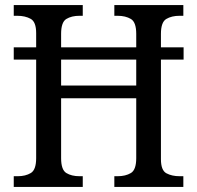

<svg xmlns="http://www.w3.org/2000/svg" viewBox="-20 -734 774 754"><path d="M34 0V-42H50Q80 -42 101 -54.5Q122 -67 122 -113V-500H34V-548H122V-604Q122 -648 100.5 -660Q79 -672 48 -672H34V-714H305V-672H292Q261 -672 240.5 -659.5Q220 -647 220 -601V-548H515V-601Q515 -647 494 -659.5Q473 -672 442 -672H429V-714H700V-672H685Q654 -672 633 -659.5Q612 -647 612 -601V-548H701V-500H612V-109Q612 -65 633.5 -53.5Q655 -42 685 -42H700V0H429V-42H442Q473 -42 494 -54.5Q515 -67 515 -113V-348H220V-113Q220 -67 240.5 -54.5Q261 -42 292 -42H305V0ZM220 -398H515V-500H220Z"/></svg>

Font: Noto Serif Hebrew SemiCondensed
Style: Regular
Weight: 400
Width: 4
Designer: Monotype Design Team
Foundry: Monotype Imaging Inc.
Version: Version 2.004; ttfautohint (v1.8.4.7-5d5b)